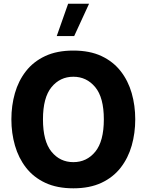

<svg xmlns="http://www.w3.org/2000/svg" viewBox="-20 -996 779 1021"><path d="M370.1 -727.1Q457.5 -727.1 519.8 -697.8Q582 -668.5 621.8 -617.4Q661.6 -566.4 680.4 -500.5Q699.2 -434.6 699.2 -361.3Q699.2 -288.1 680.4 -221.9Q661.6 -155.8 621.8 -104.5Q582 -53.2 519.5 -23.9Q457 5.4 370.1 5.4Q283.2 5.4 220.7 -23.9Q158.2 -53.2 118.4 -104.5Q78.6 -155.8 59.6 -221.9Q40.5 -288.1 40.5 -361.3Q40.5 -434.6 59.3 -500.5Q78.1 -566.4 117.9 -617.4Q157.7 -668.5 220.2 -697.8Q282.7 -727.1 370.1 -727.1ZM370.1 -587.9Q299.3 -587.9 253.9 -532.5Q208.5 -477.1 208.5 -361.3Q208.5 -245.1 253.7 -189.5Q298.8 -133.8 370.1 -133.8Q441.4 -133.8 486.8 -189.5Q532.2 -245.1 532.2 -361.3Q532.2 -477.5 486.3 -532.7Q440.4 -587.9 370.1 -587.9ZM342.3 -976.1H453.6L374.5 -804.2H281.7Z"/></svg>

Font: Estedad-FD ExtraBold
Style: Regular
Weight: 800
Designer: Amin Abedi
Version: Version 7.3